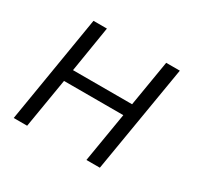

<svg xmlns="http://www.w3.org/2000/svg" viewBox="-117 -662 834 805"><g transform="rotate(30 300.0 -260.0)"><path d="M35 0 121 -520H186L150 -298H436L473 -520H539L452 0H387L427 -240H140L100 0Z"/></g></svg>

Font: Iosevka SS04 Lt Ex Obl
Style: Regular
Weight: 300
Width: 7
Italic angle: -9°
Monospace: yes
Designer: Belleve Invis
Foundry: Belleve Invis
Version: Version 19.0.0; ttfautohint (v1.8.4)